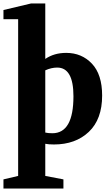

<svg xmlns="http://www.w3.org/2000/svg" viewBox="-34 -821 647 1111"><path d="M-14 217 71 197V-710H-14V-763L146 -801H228V-480Q279 -515 349 -515Q439 -515 498 -452.5Q557 -390 557 -268Q557 -131 480 -58Q403 15 278 15Q248 15 228 11V197L333 217V270H-14ZM228 -54Q244 -50 269 -50Q391 -50 391 -264Q391 -430 297 -430Q263 -430 228 -414Z"/></svg>

Font: Volkhov
Style: Bold
Weight: 700
Designer: Cyreal (www.cyreal.org)
Foundry: Cyreal (www.cyreal.org)
Version: Version 1.010